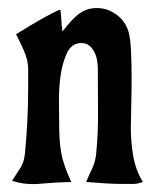

<svg xmlns="http://www.w3.org/2000/svg" viewBox="-20 -452 383 477"><path d="M135 -374Q144 -385 153 -395.5Q162 -406 171.5 -414Q181 -422 193 -427Q205 -432 221 -432Q247 -432 269 -416Q291 -400 299 -374Q304 -358 305.5 -325.5Q307 -293 307 -257Q307 -221 306 -187Q305 -153 305 -134Q305 -100 311 -64.5Q317 -29 335 0Q322 5 310.5 5Q299 5 289 5Q265 5 241.5 3.5Q218 2 194 0Q202 -19 209.5 -34.5Q217 -50 219 -71Q224 -120 223.5 -177Q223 -234 223 -283Q223 -292 221 -303Q219 -314 214 -323.5Q209 -333 201.5 -339Q194 -345 182 -345Q158 -345 146.5 -320.5Q135 -296 130.5 -264Q126 -232 126.5 -199Q127 -166 127 -150Q127 -126 128 -108Q129 -90 132 -73Q135 -56 141 -39Q147 -22 157 0Q117 1 79.5 4.5Q42 8 10 -3Q21 -20 30.5 -34.5Q40 -49 42 -71Q46 -113 48 -153Q50 -193 50 -235Q50 -262 50 -277Q50 -292 47 -304Q44 -316 38 -329.5Q32 -343 20 -367Q27 -371 43 -381Q59 -391 76.5 -401Q94 -411 109.5 -419Q125 -427 130 -428Q132 -414 132.5 -401Q133 -388 135 -374Z"/></svg>

Font: Fette Mikado
Style: Regular
Weight: 400
Designer: Peter Wiegel
Foundry: Peter Wiegel
Version: Version 1.000